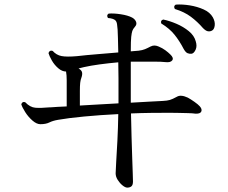

<svg xmlns="http://www.w3.org/2000/svg" viewBox="-20 -812 1040 875"><path d="M560 43Q551 43 538.5 33Q526 23 516.5 8Q507 -7 507 -22Q507 -34 509.5 -73.5Q512 -113 515 -170.5Q518 -228 519 -292Q437 -288 363.5 -281Q290 -274 245 -266Q221 -262 205 -254Q189 -246 164 -246Q147 -246 128 -262.5Q109 -279 95 -301Q81 -323 77 -337Q82 -351 95 -346Q117 -323 141 -321Q165 -319 209 -323Q212 -323 213 -323Q224 -324 242.5 -325Q261 -326 284 -327V-446Q284 -470 281 -486Q263 -486 245.5 -501Q228 -516 216.5 -536Q205 -556 201 -570Q206 -585 220 -580Q237 -561 260.5 -556.5Q284 -552 330 -556Q373 -561 423.5 -565Q474 -569 519 -573Q518 -611 517.5 -638Q517 -665 516 -677Q515 -688 513.5 -700.5Q512 -713 506 -719Q497 -728 472 -730Q464 -743 475 -750Q498 -752 530.5 -747Q563 -742 582 -732Q595 -725 600 -713Q605 -701 595 -690Q586 -680 583 -671Q580 -662 578 -644Q577 -636 576.5 -619Q576 -602 576 -578Q597 -580 612 -581Q629 -583 641 -588Q653 -593 666 -600Q676 -605 685 -604.5Q694 -604 703 -600Q720 -593 733.5 -583Q747 -573 756 -564Q773 -548 765 -537Q757 -526 733 -529Q715 -531 687 -531Q659 -531 635 -531Q630 -531 625 -531Q620 -531 616 -531H576V-344Q626 -347 664.5 -349Q703 -351 722 -352Q742 -353 754 -356.5Q766 -360 786 -371Q804 -382 836 -367Q849 -360 866 -348Q883 -336 890 -328Q902 -315 897.5 -304Q893 -293 871 -294Q858 -296 836 -296.5Q814 -297 791.5 -297.5Q769 -298 753 -298Q713 -298 668.5 -297.5Q624 -297 577 -295Q578 -242 579.5 -189.5Q581 -137 582.5 -93.5Q584 -50 585 -21Q586 8 586 15Q586 31 579 37Q572 43 560 43ZM344 -331Q385 -333 430.5 -336Q476 -339 520 -341V-376Q520 -417 520 -455.5Q520 -494 519 -528Q474 -524 433.5 -518.5Q393 -513 362 -506L338 -500Q352 -492 354 -482Q356 -472 351 -458Q347 -448 345.5 -434.5Q344 -421 344 -398ZM945 -672Q937 -668 927.5 -669.5Q918 -671 905 -684Q880 -713 850 -735.5Q820 -758 777 -771Q769 -784 781 -791Q811 -793 845 -787.5Q879 -782 908 -769Q937 -756 950 -733Q961 -713 958.5 -695Q956 -677 945 -672ZM853 -567Q844 -566 835 -569.5Q826 -573 817 -589Q799 -624 776 -653Q753 -682 715 -705Q710 -719 724 -723Q753 -717 784.5 -703.5Q816 -690 840.5 -670Q865 -650 872 -624Q879 -602 871.5 -585.5Q864 -569 853 -567Z"/></svg>

Font: Zen Old Mincho
Style: Regular
Weight: 400
Designer: Yoshimichi Ohira
Foundry: Positype
Version: Version 1.001